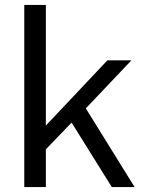

<svg xmlns="http://www.w3.org/2000/svg" viewBox="-20 -763 604 783"><path d="M529 0 330 -321 516 -517H418L167 -251V-743H79V0H167V-154L272 -263L436 0Z"/></svg>

Font: United Sans
Style: Regular
Weight: 400
Designer: Pablo Impallari, Rodrigo Fuenzalida (Modified by Dan O. Williams)
Version: Version 1.000;PS 001.000;hotconv 1.0.88;makeotf.lib2.5.64775